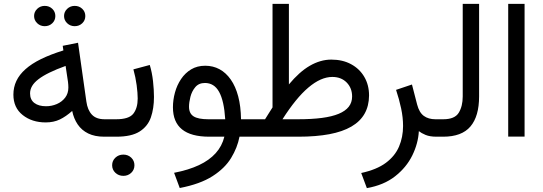

<svg xmlns="http://www.w3.org/2000/svg" viewBox="-20 -697 2769 979"><path d="M306.6 -615.2Q306.6 -593.8 322.5 -578.6Q338.4 -563.5 360.8 -563.5Q383.8 -563.5 399.4 -578.4Q415 -593.3 415 -615.2Q415 -637.2 399.4 -652.1Q383.8 -667 360.8 -667Q338.4 -667 322.5 -651.9Q306.6 -636.7 306.6 -615.2ZM153.8 -615.2Q153.8 -593.8 169.7 -578.6Q185.5 -563.5 208 -563.5Q231 -563.5 246.6 -578.4Q262.2 -593.3 262.2 -615.2Q262.2 -637.2 246.6 -652.1Q231 -667 208 -667Q185.5 -667 169.7 -651.9Q153.8 -636.7 153.8 -615.2ZM511.2 0H527.8V-88.9H513.2Q470.7 -88.9 448.5 -112.5Q426.3 -136.2 420.4 -179.2L377.9 -479L299.8 -463.4L303.2 -439.9Q237.3 -419.4 189.2 -395.8Q141.1 -372.1 109.9 -344.2Q78.6 -316.4 63.5 -284.2Q48.3 -252 48.3 -214.4Q48.3 -147.9 95.7 -110.4Q143.1 -72.8 212.9 -72.8Q253.9 -72.8 285.2 -87.9Q316.4 -103 348.1 -131.3Q356 -92.3 376.2 -62.5Q396.5 -32.7 429.9 -16.4Q463.4 0 511.2 0ZM328.6 -250.5Q328.6 -220.7 312.3 -199.2Q295.9 -177.7 269.8 -166.5Q243.7 -155.3 214.8 -155.3Q177.2 -155.3 155.3 -171.9Q133.3 -188.5 133.3 -220.7Q133.3 -240.7 143.8 -258.5Q154.3 -276.4 176.3 -293.2Q198.2 -310.1 232.7 -326.9Q267.1 -343.8 314.5 -360.8L326.7 -279.3Q327.6 -271.5 328.1 -264.6Q328.6 -257.8 328.6 -250.5Z M508.3 -88.9V0H531.7V-88.9ZM551.8 145.5Q551.8 168.5 568.4 184.1Q585 199.7 608.9 199.7Q632.8 199.7 649.2 184.1Q665.5 168.5 665.5 145.5Q665.5 122.6 649.2 106.9Q632.8 91.3 608.9 91.3Q585 91.3 568.4 106.9Q551.8 122.6 551.8 145.5ZM573.2 0Q650.4 0 691.9 -26.4Q733.4 -52.7 749.3 -98.4Q765.1 -144 765.1 -202.6Q765.1 -238.3 760.3 -282.7Q755.4 -327.1 743.7 -365.7L660.2 -343.3Q671.4 -303.2 676.8 -262.7Q682.1 -222.2 682.1 -194.8Q682.1 -146 659.9 -117.4Q637.7 -88.9 572.3 -88.9H519.5V0Z M1026.4 -361.8Q985.4 -361.8 954.6 -343.3Q923.8 -324.7 903.1 -293.7Q882.3 -262.7 872.1 -225.1Q861.8 -187.5 861.8 -149.9Q861.8 -74.7 908 -37.4Q954.1 0 1046.9 0H1124Q1112.3 47.9 1079.8 84Q1047.4 120.1 994.4 145Q941.4 169.9 867.7 184.1L896.5 261.7Q1000.5 241.7 1063.5 201.4Q1126.5 161.1 1158.4 108.6Q1190.4 56.2 1201.2 0H1267.6V-88.9H1209Q1208 -154.8 1194.6 -205.6Q1181.2 -256.3 1156.7 -291.3Q1132.3 -326.2 1099.4 -344Q1066.4 -361.8 1026.4 -361.8ZM1042 -88.9Q990.2 -88.9 967 -103.8Q943.8 -118.7 943.8 -152.8Q943.8 -174.8 950.9 -203.1Q958 -231.4 975.8 -252.7Q993.7 -273.9 1024.9 -273.9Q1048.3 -273.9 1066.4 -262.7Q1084.5 -251.5 1097.2 -228.5Q1109.9 -205.6 1117.7 -170.7Q1125.5 -135.7 1128.4 -88.9Z M1674.3 -304.7Q1719.7 -304.7 1747.6 -276.4Q1775.4 -248 1775.4 -205.1Q1775.4 -174.8 1758.3 -152.8Q1741.2 -130.9 1707 -116.7Q1672.9 -102.5 1621.1 -95.7Q1569.3 -88.9 1499.5 -88.9H1420.4Q1454.6 -142.6 1487.5 -183.1Q1520.5 -223.6 1552.5 -250.7Q1584.5 -277.8 1615 -291.3Q1645.5 -304.7 1674.3 -304.7ZM1331.5 -88.9H1249.5V0H1501.5Q1591.8 0 1659.2 -12.7Q1726.6 -25.4 1771.5 -51.5Q1816.4 -77.6 1838.9 -117.2Q1861.3 -156.7 1861.8 -210Q1861.8 -263.7 1837.6 -304.9Q1813.5 -346.2 1770.3 -369.6Q1727.1 -393.1 1669.4 -393.1Q1641.1 -393.1 1613.5 -385Q1585.9 -377 1559.1 -361.3Q1532.2 -345.7 1505.9 -322Q1479.5 -298.3 1453.1 -266.6V-677.2H1369.6V-149.4Q1360.4 -134.3 1350.6 -119.4Q1340.8 -104.5 1331.5 -88.9Z M2205.6 0H2218.3V-88.9H2200.2Q2164.6 -88.9 2141.1 -106Q2117.7 -123 2106.9 -164.1L2080.6 -266.1L1999.5 -238.8Q2015.6 -190.4 2025.4 -144Q2035.2 -97.7 2035.2 -54.7Q2035.2 2.4 2014.6 50.5Q1994.1 98.6 1947.5 133.3Q1900.9 168 1821.8 185.1L1850.6 262.2Q1937 247.1 1994.6 201.9Q2052.2 156.7 2082.3 95.5Q2112.3 34.2 2115.7 -28.3Q2128.4 -18.1 2150.1 -9Q2171.9 0 2205.6 0Z M2200.2 -88.9V0H2239.7Q2334.5 0 2378.7 -52Q2422.9 -104 2422.9 -205.6V-677.2H2339.4V-205.1Q2339.4 -155.3 2319.1 -122.1Q2298.8 -88.9 2240.2 -88.9Z M2654.8 -677.2H2571.3V-0.5H2654.8Z"/></svg>

Font: Vazirmatn RD NL
Style: Regular
Weight: 400
Designer: Saber Rastikerdar
Foundry: Saber Rastikerdar
Version: Version 32.101